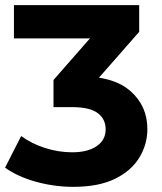

<svg xmlns="http://www.w3.org/2000/svg" viewBox="-21 -720 633 752"><path d="M265.8 11.8Q192.6 11.8 121 -7.8Q49.4 -27.5 -1.2 -63.3L61.9 -187.2Q102.1 -157.6 154.9 -140.6Q207.7 -123.5 262 -123.5Q322.5 -123.5 357.7 -147.6Q392.8 -171.7 392.8 -213.7Q392.8 -253.6 361.8 -277Q330.7 -300.4 261.6 -300.4H188.5V-406.7L382.7 -628.2L401.3 -569.7H33.6V-700H524.2V-595.4L330 -374L248.3 -421.1H294.7Q424.2 -421.1 490.2 -363Q556.2 -304.9 556.2 -214.3Q556.2 -154.9 525.1 -103.3Q494 -51.6 429.9 -19.9Q365.7 11.8 265.8 11.8Z"/></svg>

Font: Montserrat Alternates Thin
Style: Regular
Weight: 100
Designer: Julieta Ulanovsky
Foundry: Julieta Ulanovsky
Version: Version 9.000